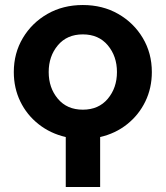

<svg xmlns="http://www.w3.org/2000/svg" viewBox="-20 -542 660 765"><path d="M242 203V4Q181 -10 134 -47Q87 -84 61 -137.5Q35 -191 35 -255Q35 -330 71 -390.5Q107 -451 169 -486.5Q231 -522 310 -522Q389 -522 451 -486.5Q513 -451 549 -390.5Q585 -330 585 -255Q585 -191 559 -137.5Q533 -84 486.5 -47Q440 -10 379 4V203ZM310 -105Q373 -105 409.5 -148.5Q446 -192 446 -255Q446 -318 409.5 -361.5Q373 -405 310 -405Q247 -405 210.5 -361.5Q174 -318 174 -255Q174 -192 210.5 -148.5Q247 -105 310 -105Z"/></svg>

Font: MuseoModerno SemiBold
Style: Regular
Weight: 600
Designer: Pablo Cosgaya, Héctor Gatti, Marcela Romero, and the Authors of The MuseoModerno Project.
Foundry: Omnibus-Type Team
Version: Version 1.001